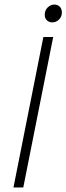

<svg xmlns="http://www.w3.org/2000/svg" viewBox="-20 -821 291 841"><path d="M39 0 170 -659H213L82 0ZM209 -723Q195 -723 185.5 -732Q176 -741 176 -756Q176 -776 189 -788.5Q202 -801 218 -801Q232 -801 241.5 -792Q251 -783 251 -766Q251 -748 238.5 -735.5Q226 -723 209 -723Z"/></svg>

Font: Source Sans 3 Light
Style: Italic
Weight: 300
Italic angle: -11°
Designer: Paul D. Hunt
Foundry: Adobe
Version: Version 3.046;hotconv 1.0.118;makeotfexe 2.5.65603